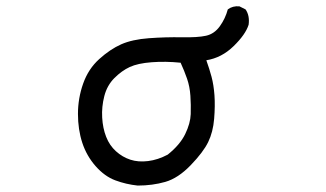

<svg xmlns="http://www.w3.org/2000/svg" viewBox="-20 -570 1040 612"><path d="M418.9 21.5Q381.8 17.6 347.7 4.9Q313.5 -7.8 284.7 -40.5Q255.9 -73.2 242.2 -115.2Q228.5 -157.2 228.5 -207Q228.5 -256.8 245.1 -303.7Q261.7 -350.6 296.4 -381.8Q331.1 -413.1 366.2 -428.7Q401.4 -444.3 454.6 -448.2Q507.8 -452.1 559.1 -451.2Q610.4 -450.2 636.7 -456.1Q663.1 -461.9 680.7 -486.3Q698.2 -510.7 706.1 -540Q721.7 -551.8 743.2 -549.8L762.7 -540Q776.4 -520.5 772.5 -491.2Q762.7 -460 724.6 -422.9Q686.5 -385.7 637.7 -377.9Q647.5 -350.6 654.3 -325.2Q661.1 -299.8 663.6 -266.6Q666 -233.4 662.6 -191.4Q659.2 -149.4 643.6 -117.2Q627.9 -85 587.9 -43.5Q547.9 -2 506.8 9.8Q465.8 21.5 418.9 21.5ZM514.6 -77.1Q553.7 -108.4 570.3 -142.6Q586.9 -176.8 587.9 -206.1Q588.9 -235.4 586.9 -264.6Q585 -293.9 576.2 -319.3Q567.4 -344.7 555.7 -370.1Q507.8 -375 463.4 -371.6Q418.9 -368.2 393.6 -356.4Q368.2 -344.7 344.7 -321.3Q321.3 -297.9 312.5 -263.7Q303.7 -229.5 305.7 -195.3Q307.6 -161.1 318.4 -133.8Q329.1 -106.4 349.6 -87.9Q370.1 -69.3 395.5 -61Q420.9 -52.7 452.1 -56.6Q483.4 -60.5 514.6 -77.1Z"/></svg>

Font: JasonHandwriting2
Style: Regular
Weight: 400
Version: Version 1.05.10